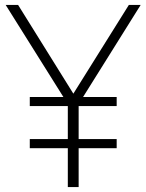

<svg xmlns="http://www.w3.org/2000/svg" viewBox="-20 -760 595 780"><path d="M101 -158V-195H255.5V-329H101V-366H237.5L3 -740H53.5L278 -379.5L503.5 -740H551.5L317.5 -366H454V-329H299.5V-195H454V-158H299.5V0H255.5V-158Z"/></svg>

Font: Encode Sans Semi Condensed ExtraLight
Style: Regular
Weight: 200
Width: 4
Designer: Multiple Designers
Foundry: Impallari Type
Version: Version 3.000; ttfautohint (v1.8.3) -l 8 -r 50 -G 200 -x 14 